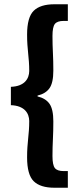

<svg xmlns="http://www.w3.org/2000/svg" viewBox="-20 -728 384 900"><path d="M235 152Q169 152 138 121.5Q107 91 107 10Q107 -17 108.5 -38Q110 -59 112 -78.5Q114 -98 115.5 -117.5Q117 -137 117 -161Q117 -174 112.5 -187Q108 -200 98 -210.5Q88 -221 71.5 -227.5Q55 -234 31 -235V-321Q55 -322 71.5 -328.5Q88 -335 98 -345.5Q108 -356 112.5 -369Q117 -382 117 -395Q117 -419 115.5 -438.5Q114 -458 112 -477.5Q110 -497 108.5 -518Q107 -539 107 -566Q107 -647 138 -677.5Q169 -708 235 -708H298V-630H279Q248 -630 237 -615.5Q226 -601 226 -560Q226 -519 228 -481Q230 -443 230 -397Q230 -340 212 -314.5Q194 -289 156 -280V-276Q194 -267 212 -241.5Q230 -216 230 -159Q230 -113 228 -75Q226 -37 226 4Q226 45 237 59.5Q248 74 279 74H298V152Z"/></svg>

Font: hySource Sans Pro
Style: Bold
Weight: 700
Designer: Paul D. Hunt
Foundry: Adobe Systems Incorporated
Version: Version 2.021;PS 2.000;hotconv 1.0.86;makeotf.lib2.5.63406